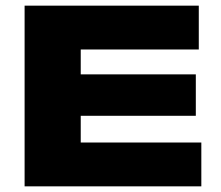

<svg xmlns="http://www.w3.org/2000/svg" viewBox="-20 -659 782 679"><path d="M67 0V-639H265.5V0ZM67 0V-155H692V0ZM170 -249.5V-396H672.5V-249.5ZM67 -484V-639H683V-484Z"/></svg>

Font: Anek Latin Expanded ExtraBold
Style: Regular
Weight: 800
Width: 7
Designer: Yesha Goshar
Foundry: Ek Type
Version: Version 1.003